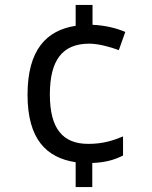

<svg xmlns="http://www.w3.org/2000/svg" viewBox="-20 -744 612 774"><path d="M353 -644V-724H285V-640C168 -622 91 -544 91 -362C91 -183 167 -108 285 -90V10H352V-87C404 -89 440 -99 476 -117V-194C435 -177 394 -164 336 -164C234 -164 181 -224 181 -363C181 -501 231 -568 340 -568C376 -568 424 -555 459 -542L485 -615C452 -630 403 -642 353 -644Z"/></svg>

Font: Noto Sans Buginese
Style: Regular
Weight: 400
Designer: Monotype Design Team
Foundry: Monotype Imaging Inc.
Version: Version 2.002